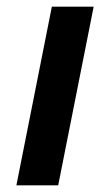

<svg xmlns="http://www.w3.org/2000/svg" viewBox="-20 -554 329 574"><path d="M29 0 135 -534H260L154 0Z"/></svg>

Font: Montserrat SemiBold
Style: Italic
Weight: 600
Italic angle: -11.3°
Designer: Julieta Ulanovsky
Foundry: Julieta Ulanovsky
Version: Version 9.000; ttfautohint (v1.8.4.7-5d5b)